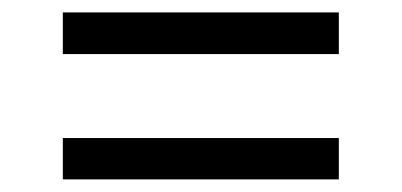

<svg xmlns="http://www.w3.org/2000/svg" viewBox="-20 -450 640 306"><path d="M80.1 -363.8V-430.2H520V-363.8ZM80.1 -164.1V-230H520V-164.1Z"/></svg>

Font: Kreadon
Style: Regular
Weight: 400
Designer: kohakuno
Foundry: StudioGnu
Version: Version 1.000;Glyphs 3.1.2 (3151)